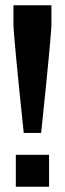

<svg xmlns="http://www.w3.org/2000/svg" viewBox="-20 -708 247 728"><path d="M31 -618V-688H175V-618Q175 -576 136 -204H70Q31 -576 31 -618ZM40 0V-121H166V0Z"/></svg>

Font: Saira Ultra Condensed ExtraBold
Style: Regular
Weight: 800
Width: 1
Designer: Hector Gatti with collaboration of the Omnibus-Type team
Foundry: Omnibus-Type
Version: Version 1.001; ttfautohint (v1.8)